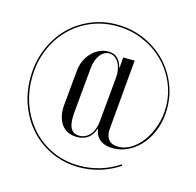

<svg xmlns="http://www.w3.org/2000/svg" viewBox="-109 -716 1005 984"><g transform="rotate(15 393.5 -224.5)"><path d="M435.1 -61H437.1L441.4 -42.4Q450.4 -14.8 474.5 0.1Q498.6 15 535.9 15Q580.2 15 619.6 -5.7Q659 -26.4 688.7 -62.6Q718.4 -98.8 735.4 -147.6Q752.4 -196.5 752.4 -253.1Q752.4 -325.1 724.7 -388.9Q697 -452.8 648.5 -500.4Q600 -548 534.2 -575.5Q468.4 -603 393.4 -603Q317.4 -603 251.4 -574Q185.4 -545 137.4 -494.5Q89.4 -444 61.9 -374.5Q34.4 -305 34.4 -225Q34.4 -144 61.9 -74.5Q89.4 -5 137.4 45.5Q185.4 96 251.4 125Q317.4 154 393.4 154Q450.4 154 504.4 137.5Q558.4 121 606.4 89L602.4 82.6Q555.4 114 501.9 130Q448.4 146 392.4 146Q318.4 146 254.2 118Q190 90 143 40Q96 -10 69.2 -78Q42.4 -146 42.4 -225Q42.4 -304 69.2 -372Q96 -440 143.2 -489.5Q190.4 -539 254.4 -567Q318.4 -595 393.4 -595Q467 -595 531 -568.5Q595 -542 642.5 -495.9Q690 -449.8 717.2 -388.4Q744.4 -327.1 744.4 -258.2Q744.4 -205.8 728.8 -158.7Q713.2 -111.6 687.4 -76.3Q661.6 -41 628.8 -20.3Q595.9 0.4 560.6 0.4Q524.5 0.4 508.2 -20.5Q491.9 -41.4 495.5 -80L527.9 -448H467.1L465.1 -422.5L462.8 -392.5H460.8Q452.1 -426.4 433.8 -442.2Q415.5 -458 386 -458Q360.9 -458 338.4 -447.3Q315.9 -436.6 298.4 -418.4Q280.9 -400.2 269.4 -375.4Q258 -350.6 255.4 -321.8L238.2 -139.2Q234.6 -105.4 240.5 -78.4Q246.4 -51.5 259.8 -32.4Q273.2 -13.2 294.2 -3.1Q315.1 7 342.6 7Q377.6 7 400.9 -10.1Q424.1 -27.2 435.1 -61ZM320.1 -349.8Q324.4 -395.8 344.6 -422.8Q364.8 -449.8 393.8 -449.8Q409.4 -449.8 422.4 -440.9Q435.4 -432.1 444 -417.2Q452.6 -402.2 456.5 -382.1Q460.4 -362 458.4 -339.8L435.9 -98.8Q433.9 -77.1 427 -59.1Q420.1 -41.1 409.2 -28.4Q398.2 -15.8 383.8 -9.1Q369.2 -2.4 352.8 -2.4Q319.5 -2.4 306 -29.5Q292.5 -56.6 298.4 -115.2Z"/></g></svg>

Font: Moniqa Black
Style: Regular
Weight: 900
Designer: Rajesh Rajput
Foundry: Rajesh Rajput
Version: Version 1.000